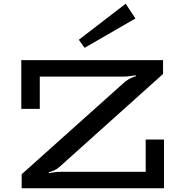

<svg xmlns="http://www.w3.org/2000/svg" viewBox="-20 -1008 985 1028"><path d="M96 0V-75L649 -570Q664 -582 681 -590Q698 -598 708 -600L706 -605Q697 -604 679.5 -601Q662 -598 643 -598H193V-425H94V-686H853V-612L298 -114Q284 -102 268 -95Q252 -88 241 -86L242 -81Q252 -83 269.5 -85.5Q287 -88 304 -88H760V-261H858V0ZM433 -752 402 -795 653 -988 705 -909Z"/></svg>

Font: BioRhyme SemiExpanded
Style: Regular
Weight: 400
Width: 6
Designer: Aoife Mooney
Foundry: Aoife Mooney Type
Version: Version 1.600;gftools[0.9.33]